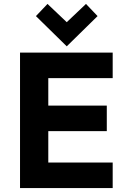

<svg xmlns="http://www.w3.org/2000/svg" viewBox="-20 -958 644 978"><path d="M82 0V-690H554V-560H226V-420H524V-290H226V-130H554V0ZM163 -876 222 -938 320 -845 418 -938 477 -876 320 -722Z"/></svg>

Font: Oxanium ExtraLight
Style: Bold
Weight: 700
Version: Version 2.000